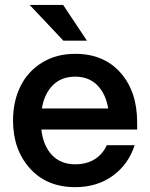

<svg xmlns="http://www.w3.org/2000/svg" viewBox="-20 -752 613 784"><path d="M287.1 12.2Q170.9 12.2 102.1 -64.5Q33.2 -141.1 33.2 -259.8Q33.2 -337.4 63.2 -398.9Q93.3 -460.4 151.6 -496.3Q210 -532.2 287.1 -532.2Q403.8 -532.2 471.9 -455.3Q540 -378.4 540 -252.9V-223.1H148.9Q156.2 -157.2 192.1 -119.1Q228 -81.1 287.1 -81.1Q333.5 -81.1 366.5 -101.6Q399.4 -122.1 416 -159.2H529.8Q504.4 -80.6 440.4 -34.2Q376.5 12.2 287.1 12.2ZM101.1 -731.9H237.8L335 -585.9H238.8ZM150.9 -309.1H421.9Q411.6 -369.6 377 -404.3Q342.3 -439 287.1 -439Q231 -439 196 -404.3Q161.1 -369.6 150.9 -309.1Z"/></svg>

Font: Aspekta 550
Style: Regular
Weight: 550
Designer: Ivo Dolenc
Version: Version 2.000